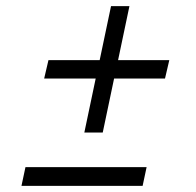

<svg xmlns="http://www.w3.org/2000/svg" viewBox="-20 -605 639 626"><path d="M50 1 63 -60H458L445 1ZM255 -173 292 -349H124L138 -409H305L342 -585H402L365 -409H532L518 -349H352L315 -173Z"/></svg>

Font: Red Hat Display
Style: Italic
Weight: 300
Italic angle: -12°
Designer: Pentagram, MCKL
Foundry: Pentagram, MCKL
Version: Version 1.023